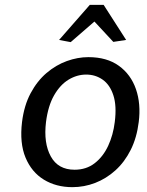

<svg xmlns="http://www.w3.org/2000/svg" viewBox="-20 -763 606 793"><path d="M279 10Q212 10 161.2 -21Q110.5 -52 85.5 -112Q60.5 -172 71 -259Q79.5 -327.5 106.5 -378Q133.5 -428.5 172.2 -461.5Q211 -494.5 256 -510.8Q301 -527 345 -527Q421.5 -527 471 -491.2Q520.5 -455.5 541.5 -394.8Q562.5 -334 553 -259Q545 -194 519.8 -143.8Q494.5 -93.5 456.5 -59.2Q418.5 -25 373 -7.5Q327.5 10 279 10ZM288 -62Q336.5 -62 371.2 -89Q406 -116 426.8 -160.8Q447.5 -205.5 454 -259Q462.5 -326 448.2 -369.5Q434 -413 404 -434Q374 -455 336 -455Q298 -455 263.2 -434Q228.5 -413 203.5 -369.5Q178.5 -326 170 -259Q159.5 -172 189.8 -117Q220 -62 288 -62ZM272 -589 224 -598 351 -743H408L501 -598L448 -590L370 -674Z"/></svg>

Font: Expletus Sans
Style: Italic
Weight: 400
Italic angle: -7°
Designer: Jasper de Waard
Foundry: Designtown
Version: Version 7.500